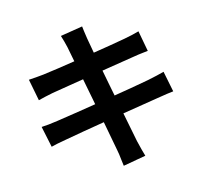

<svg xmlns="http://www.w3.org/2000/svg" viewBox="-118 -928 1213 1124"><g transform="rotate(-15 488.5 -366.5)"><path d="M337.9 -770.3 472.2 -792Q474.1 -777.3 475.8 -762.2Q478.5 -737.8 482.4 -717Q488.8 -672.9 538.7 -416.6Q588.6 -160.4 608.9 -60.3Q610.8 -51.3 612.5 -45.9Q621.3 -7.3 633.8 34.9L496.8 59.1Q494.4 38.3 491.9 20.3Q488.3 -15.6 483.4 -39.1Q469.2 -119.1 423.7 -357.3Q378.2 -595.5 357.9 -696.8Q349.4 -734.1 337.9 -770.3ZM180.4 -578.4Q244.1 -585.9 435.4 -615.8Q626.7 -645.8 693.6 -658.4Q744.6 -667.7 783.4 -679L806.6 -554.2Q793.2 -553.2 778.8 -551.1Q764.4 -549.1 748 -547.4Q734.4 -545.4 718 -542.7Q285.2 -474.1 204.8 -460.2Q156.7 -450.7 116 -440.2L90.6 -571Q147.2 -574.7 180.4 -578.4ZM190.9 -295.4Q296.1 -310.8 488.5 -341.9Q680.9 -373 765.4 -389.2Q823.7 -401.1 864 -412.1L889.2 -286.9Q864 -284.7 787.4 -272.2Q659.2 -252.2 475.8 -221.9Q292.5 -191.7 214.4 -177.2Q145 -165.3 117.9 -157.7L91.1 -284.9Q129.2 -286.1 190.9 -295.4Z"/></g></svg>

Font: Min Sans VF VF
Style: Regular
Weight: 400
Designer: Jinseong-Kim, NotoSansCJK, Nunito
Foundry: Jinseong-Kim
Version: Version 1.420;Glyphs 3.1.2 (3151)